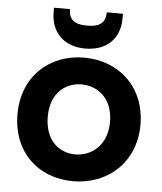

<svg xmlns="http://www.w3.org/2000/svg" viewBox="-55 -827 747 885"><g transform="rotate(5 318.5 -384.5)"><path d="M315 10C475 10 603 -101 603 -276C603 -451 478 -562 318 -562C158 -562 34 -451 34 -276C34 -101 154 10 315 10ZM159 -759C159 -663 222 -604 318 -604C416 -604 478 -662 478 -758V-779H403C403 -736 383 -710 318 -710C253 -710 233 -736 233 -779H159ZM174 -277C174 -386 242 -438 317 -438C391 -438 462 -386 462 -277C462 -167 389 -114 315 -114C240 -114 174 -167 174 -277Z"/></g></svg>

Font: Malmofest SemiBold
Style: Regular
Weight: 600
Designer: Jonny Pinhorn (Poppins), Kolossal
Version: Version 1.004;Glyphs 3.1.2 (3151)